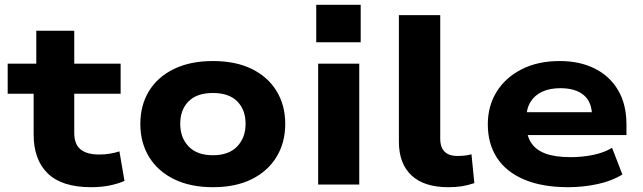

<svg xmlns="http://www.w3.org/2000/svg" viewBox="-20 -768 2675 799"><path d="M359 11Q238 11 179 -46Q120 -103 120 -209V-378H12V-503H131V-640H289V-503H482V-378H289V-215Q289 -168 315 -146.5Q341 -125 393 -125Q416 -125 437 -128.5Q458 -132 477 -138L498 -15Q467 -2 433 4.5Q399 11 359 11Z M866 11Q772 11 704 -22.5Q636 -56 600 -115.5Q564 -175 564 -252Q564 -330 600 -389Q636 -448 704 -481Q772 -514 866 -514Q961 -514 1028 -481Q1095 -448 1131 -389Q1167 -330 1167 -252Q1167 -175 1131 -115.5Q1095 -56 1028 -22.5Q961 11 866 11ZM866 -122Q932 -122 967 -158.5Q1002 -195 1002 -253Q1002 -311 967.5 -346Q933 -381 866 -381Q799 -381 764.5 -346Q730 -311 730 -253Q730 -195 765 -158.5Q800 -122 866 -122Z M1296 -592V-748H1481V-592ZM1304 0V-503H1475V0Z M1845 11Q1745 11 1692.5 -38Q1640 -87 1640 -178V-705H1812V-191Q1812 -168 1819.5 -152Q1827 -136 1843 -127.5Q1859 -119 1882 -119Q1899 -119 1913.5 -120.5Q1928 -122 1942 -126L1954 -6Q1927 3 1902.5 7Q1878 11 1845 11Z M2345 11Q2236 11 2161 -21Q2086 -53 2048 -111.5Q2010 -170 2010 -251Q2010 -326 2046 -385Q2082 -444 2149.5 -479Q2217 -514 2310 -514Q2392 -514 2454.5 -483Q2517 -452 2552 -393Q2587 -334 2587 -250V-206H2145V-301H2460L2444 -282Q2444 -343 2409.5 -372Q2375 -401 2312 -401Q2268 -401 2236.5 -386.5Q2205 -372 2187.5 -343.5Q2170 -315 2170 -272V-255Q2170 -207 2189 -176Q2208 -145 2248.5 -129.5Q2289 -114 2355 -114Q2403 -114 2449 -123.5Q2495 -133 2527 -153L2570 -42Q2527 -15 2467 -2Q2407 11 2345 11Z"/></svg>

Font: Nunito Sans 7pt SemiExpanded ExtraBold
Style: Regular
Weight: 800
Width: 6
Designer: Vernon Adams
Foundry: Vernon Adams
Version: Version 3.101;gftools[0.9.27]